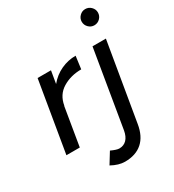

<svg xmlns="http://www.w3.org/2000/svg" viewBox="-219 -843 1069 1181"><g transform="rotate(-30 315.5 -253.0)"><path d="M108 -500H203L188 -411Q225 -456 275 -479Q325 -502 379 -502L367 -412Q292 -412 234.5 -377Q177 -342 165 -270H164L119 0H24Z M222 187 270 109Q309 127 327 127Q359 127 379.5 106Q400 85 407 45L498 -500H593L500 52Q487 133 440.5 174Q394 215 317 215Q273 215 222 187ZM516 -664Q516 -687 533 -704Q550 -721 573 -721Q597 -721 614 -704Q631 -687 631 -664Q631 -640 614 -623Q597 -606 573 -606Q550 -606 533 -623Q516 -640 516 -664Z"/></g></svg>

Font: Oak Sans Medium
Style: Italic
Weight: 500
Italic angle: -9.49998°
Foundry: Erik Kennedy, Walven
Version: Version 1.000